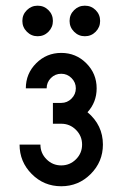

<svg xmlns="http://www.w3.org/2000/svg" viewBox="-20 -645 431 675"><path d="M195.3 9.8Q134.3 9.8 91.6 -33.2Q48.8 -76.2 48.8 -136.7H122.1Q122.1 -106.4 143.6 -85Q165 -63.5 195.3 -63.5Q225.6 -63.5 247.1 -85Q268.6 -106.4 268.6 -136.7Q268.6 -167 247.1 -188.5Q225.6 -210 195.3 -210H166V-283.2H195.3Q216.3 -283.2 231.4 -298.3Q246.6 -313.5 246.6 -334.5Q246.6 -355.5 231.4 -370.6Q216.3 -385.7 195.3 -385.7Q173.8 -385.7 158.9 -370.6Q144 -355.5 144 -334.5H70.8Q70.8 -386.2 107.2 -422.6Q143.6 -459 195.3 -459Q247.1 -459 283.4 -422.6Q319.8 -386.2 319.8 -334.5Q319.8 -285.6 287.6 -250.5Q341.8 -205.1 341.8 -136.7Q341.8 -76.2 298.8 -33.2Q255.9 9.8 195.3 9.8ZM112.3 -517.6Q90.3 -517.6 74.5 -533.4Q58.6 -549.3 58.6 -571.3Q58.6 -593.8 74.5 -609.4Q90.3 -625 112.3 -625Q134.8 -625 150.4 -609.4Q166 -593.8 166 -571.3Q166 -549.3 150.4 -533.4Q134.8 -517.6 112.3 -517.6ZM278.3 -517.6Q256.3 -517.6 240.5 -533.4Q224.6 -549.3 224.6 -571.3Q224.6 -593.8 240.5 -609.4Q256.3 -625 278.3 -625Q300.8 -625 316.4 -609.4Q332 -593.8 332 -571.3Q332 -549.3 316.4 -533.4Q300.8 -517.6 278.3 -517.6Z"/></svg>

Font: Catrinity
Style: Regular
Weight: 400
Designer: Alexander Lange
Foundry: High-Logic / Made with FontCreator
Version: Version 2.090;May 20, 2024;FontCreator 15.0.0.2974 64-bit